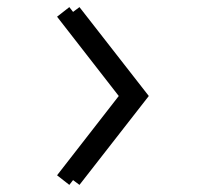

<svg xmlns="http://www.w3.org/2000/svg" viewBox="-20 -548 572 540"><path d="M175 -28 185.5 -41.5 203.5 -28 398.5 -278 203.5 -528 185.5 -514.5 175 -528 140.5 -501 314 -278 140.5 -55Z"/></svg>

Font: Spartan Light
Style: Regular
Weight: 300
Designer: Matt Bailey, Mirko Velimirovic
Foundry: Matt Bailey
Version: Version 1.003; ttfautohint (v1.8.3)